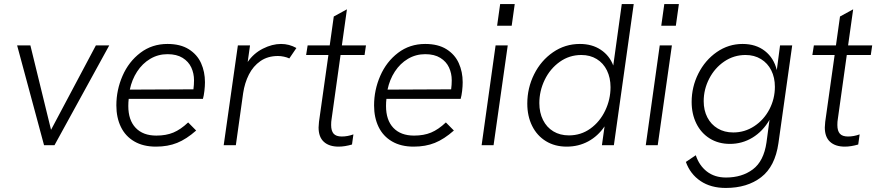

<svg xmlns="http://www.w3.org/2000/svg" viewBox="-20 -717 4332 948"><path d="M64.5 -493H130L232 -76L453.5 -493H519.5L249 0H197.5Z M554.5 -196.5Q554.5 -272.5 585 -342.5Q615.5 -412.5 673 -456.2Q730.5 -500 807 -500Q870.5 -500 912 -474Q953.5 -448 972.8 -405.2Q992 -362.5 992 -311Q992 -291.5 989.2 -268Q986.5 -244.5 982 -229H615.5Q613.5 -212.5 613.5 -193.5Q613.5 -124 649.8 -85.8Q686 -47.5 752 -47.5Q800 -47.5 836 -62.5Q872 -77.5 909 -112.5L948.5 -72.5Q900.5 -30 854.5 -11.5Q808.5 7 750 7Q687 7 643 -18.8Q599 -44.5 576.8 -90.5Q554.5 -136.5 554.5 -196.5ZM935 -276Q938 -298.5 938 -321Q938 -354.5 924.5 -383.8Q911 -413 881.8 -431.2Q852.5 -449.5 807 -449.5Q760.5 -449.5 721.8 -426.5Q683 -403.5 657 -363.5Q631 -323.5 621 -274.5Z M1154.5 -493H1214.5L1203 -411Q1232 -453.5 1278 -476.8Q1324 -500 1367.5 -500Q1408 -500 1443.5 -480L1408.5 -428.5Q1397 -434 1381.8 -437.2Q1366.5 -440.5 1352.5 -440.5Q1302 -440.5 1266 -415.5Q1230 -390.5 1209 -349Q1188 -307.5 1180.5 -257L1144.5 0H1084.5Z M1553 -87.5Q1553 -95.5 1555 -115.5L1601.5 -445.5H1491.5L1499 -493H1608L1628 -635.5L1693 -671L1668 -493H1787L1780 -445.5H1661.5L1617 -127.5Q1615 -117 1615 -99.5Q1615 -71 1627.2 -57Q1639.5 -43 1667.5 -43Q1696 -43 1725 -53.5L1718 -3.5Q1682 7 1652 7Q1605 7 1579 -16.8Q1553 -40.5 1553 -87.5Z M1827 -196.5Q1827 -272.5 1857.5 -342.5Q1888 -412.5 1945.5 -456.2Q2003 -500 2079.5 -500Q2143 -500 2184.5 -474Q2226 -448 2245.2 -405.2Q2264.5 -362.5 2264.5 -311Q2264.5 -291.5 2261.8 -268Q2259 -244.5 2254.5 -229H1888Q1886 -212.5 1886 -193.5Q1886 -124 1922.2 -85.8Q1958.5 -47.5 2024.5 -47.5Q2072.5 -47.5 2108.5 -62.5Q2144.5 -77.5 2181.5 -112.5L2221 -72.5Q2173 -30 2127 -11.5Q2081 7 2022.5 7Q1959.5 7 1915.5 -18.8Q1871.5 -44.5 1849.2 -90.5Q1827 -136.5 1827 -196.5ZM2207.5 -276Q2210.5 -298.5 2210.5 -321Q2210.5 -354.5 2197 -383.8Q2183.5 -413 2154.2 -431.2Q2125 -449.5 2079.5 -449.5Q2033 -449.5 1994.2 -426.5Q1955.5 -403.5 1929.5 -363.5Q1903.5 -323.5 1893.5 -274.5Z M2427 -493H2487L2417 0H2358ZM2449.5 -697H2521.5L2506.5 -590H2434.5Z M2583.5 -205.5Q2583.5 -282.5 2617.2 -350.2Q2651 -418 2710.5 -459Q2770 -500 2843 -500Q2903.5 -500 2946.5 -471.2Q2989.5 -442.5 3008 -393.5L3050 -697H3109L3011 0H2952L2965 -93Q2932.5 -45 2884.5 -19Q2836.5 7 2778 7Q2719.5 7 2675.5 -20Q2631.5 -47 2607.5 -95.2Q2583.5 -143.5 2583.5 -205.5ZM2789 -48.5Q2848.5 -48.5 2895.2 -82.2Q2942 -116 2968.2 -171Q2994.5 -226 2994.5 -286.5Q2994.5 -333 2976.8 -369.2Q2959 -405.5 2926.2 -425.5Q2893.5 -445.5 2850.5 -445.5Q2791 -445.5 2743.5 -411.5Q2696 -377.5 2669.5 -322.8Q2643 -268 2643 -208Q2643 -161 2661 -124.8Q2679 -88.5 2712 -68.5Q2745 -48.5 2789 -48.5Z M3237.5 -493H3297.5L3227.5 0H3168.5ZM3260 -697H3332L3317 -590H3245Z M3366.5 82.5 3415.5 49.5Q3432 100 3470.2 129.8Q3508.5 159.5 3564.5 159.5Q3643.5 159.5 3697.2 119.2Q3751 79 3764.5 -13.5L3779.5 -125.5Q3746.5 -68.5 3695.5 -37.5Q3644.5 -6.5 3584 -6.5Q3527.5 -6.5 3484.5 -33.2Q3441.5 -60 3418.2 -107.2Q3395 -154.5 3395 -213.5Q3395 -288 3428.2 -354Q3461.5 -420 3519.2 -460Q3577 -500 3646.5 -500Q3712.5 -500 3756.8 -465.2Q3801 -430.5 3815.5 -371L3831.5 -493H3891.5L3823.5 -10Q3807 105 3738.2 158Q3669.5 211 3563.5 211Q3489.5 211 3438.8 176.8Q3388 142.5 3366.5 82.5ZM3600.5 -63Q3657 -63 3704.2 -94Q3751.5 -125 3778.8 -177Q3806 -229 3806 -288.5Q3806 -334 3788.2 -369.5Q3770.5 -405 3737.5 -425.2Q3704.5 -445.5 3661 -445.5Q3603.5 -445.5 3556.2 -413.5Q3509 -381.5 3481.8 -328.8Q3454.5 -276 3454.5 -217.5Q3454.5 -172.5 3472.5 -137.5Q3490.5 -102.5 3523.5 -82.8Q3556.5 -63 3600.5 -63Z M4052.5 -87.5Q4052.5 -95.5 4054.5 -115.5L4101 -445.5H3991L3998.5 -493H4107.5L4127.5 -635.5L4192.5 -671L4167.5 -493H4286.5L4279.5 -445.5H4161L4116.5 -127.5Q4114.5 -117 4114.5 -99.5Q4114.5 -71 4126.8 -57Q4139 -43 4167 -43Q4195.5 -43 4224.5 -53.5L4217.5 -3.5Q4181.5 7 4151.5 7Q4104.5 7 4078.5 -16.8Q4052.5 -40.5 4052.5 -87.5Z"/></svg>

Font: HK Grotesk Light
Style: Italic
Weight: 300
Italic angle: -16°
Designer: Alfredo Marco Pradil
Foundry: Hanken Design Co.
Version: Version 3.001